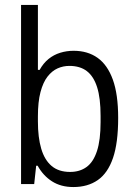

<svg xmlns="http://www.w3.org/2000/svg" viewBox="-20 -743 536 775"><path d="M276 12Q226 12 190 -11Q154 -34 132 -74H126L118 0H65V-723H133V-461H140Q155 -488 176 -505Q197 -522 223 -530Q249 -538 277 -538Q334 -538 374 -509.5Q414 -481 435.5 -421.5Q457 -362 457 -267Q457 -166 436 -105Q415 -44 374.5 -16Q334 12 276 12ZM263 -49Q302 -49 329.5 -69Q357 -89 371.5 -133.5Q386 -178 386 -250V-275Q386 -347 372 -391Q358 -435 330.5 -456Q303 -477 260 -477Q235 -477 212.5 -467Q190 -457 172 -434Q154 -411 143.5 -371.5Q133 -332 133 -273V-253Q133 -188 146.5 -142.5Q160 -97 188.5 -73Q217 -49 263 -49Z"/></svg>

Font: Archivo SemiCondensed Light
Style: Regular
Weight: 300
Width: 4
Designer: Hector Gatti
Foundry: Omnibus-Type
Version: Version 2.001